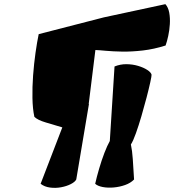

<svg xmlns="http://www.w3.org/2000/svg" viewBox="-20 -805 831 916"><path d="M173.8 71.8 277.3 -197.3Q236.8 -209.5 198 -220.9Q159.2 -232.4 144 -247.6Q135.7 -285.6 134.8 -337.4Q133.8 -389.2 137.9 -445.3Q142.1 -501.5 149.4 -553Q156.7 -604.5 164.6 -642.1L475.6 -722.2L769 -785.2Q782.7 -770 787.4 -744.6Q792 -719.2 790.3 -690.2Q788.6 -661.1 782.7 -634Q776.9 -606.9 770 -587.9Q714.4 -570.3 661.6 -564.2Q608.9 -558.1 563.7 -558.8Q518.6 -559.6 485.1 -562.7Q451.7 -565.9 435.1 -566.4L403.3 -309.6L404.3 -308.6L343.8 51.3Q337.9 63 317.9 73.2Q297.9 83.5 271.5 88.4Q245.1 93.3 218.8 89.8Q192.4 86.4 173.8 71.8ZM434.1 71.8Q441.4 39.1 452.9 -0.2Q464.4 -39.6 478 -75.2Q491.7 -110.8 503.9 -132.3L526.4 -487.8Q553.7 -499 583.3 -498.8Q612.8 -498.5 638.9 -490.7Q665 -482.9 682.6 -471.4Q700.2 -460 703.1 -448.7Q703.6 -442.9 697 -412.6Q690.4 -382.3 679.2 -339.4Q668 -296.4 654.8 -251.2Q641.6 -206.1 628.4 -169.2Q615.2 -132.3 604.5 -115.7Q610.8 -86.4 613.5 -46.1Q616.2 -5.9 619.6 51.3Q603 68.4 576.9 77.6Q550.8 86.9 522.2 89.4Q493.7 91.8 469.7 87.2Q445.8 82.5 434.1 71.8Z"/></svg>

Font: Fruktur
Style: Italic
Weight: 400
Italic angle: -8°
Designer: Viktoriya Grabowska, Eben Sorkin
Foundry: Viktoriya Grabowska
Version: Version 1.008; ttfautohint (v1.8.4.7-5d5b)